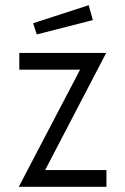

<svg xmlns="http://www.w3.org/2000/svg" viewBox="-20 -716 480 736"><path d="M287 -449H54V-513H387L153 -64H388V0H52ZM107 -627 320 -696 336 -639 121 -584Z"/></svg>

Font: Lineal Light
Style: Regular
Weight: 300
Designer: Created by Frank Adebiaye with contributions from Anton Moglia & Ariel Martín Pérez
Created by Frank ADEBIAYE with FontF
Foundry: Velvetyne Type Foundry
Version: Version 2.000